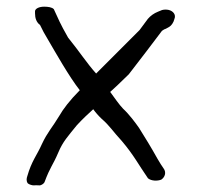

<svg xmlns="http://www.w3.org/2000/svg" viewBox="-20 -520 592 575"><path d="M465.5 -490 464.9 -489.8 453.2 -485C441.1 -480.2 430.9 -472.9 422.8 -463.5C415.9 -453.9 407.6 -442.7 398 -430C357.2 -389 312.9 -344.5 267.9 -299.8C239.4 -331.6 219.2 -363.9 183.9 -407.4C159 -451.2 155.5 -461.7 141.2 -492.5C135.8 -498.5 123.2 -500 112.4 -500C98.1 -500 86.1 -494.9 84.9 -487L84.9 -486.5V-480C84.9 -465.7 89 -453.3 100 -445C106.1 -431.8 114.6 -416 123.6 -401.5C144.4 -366 187.6 -289.3 219 -249.8C188.8 -219.4 169 -193.3 157.5 -173C136.6 -138.1 122.3 -124.5 105.5 -88.6C90.8 -55.1 74.6 -38.2 61.5 8.4C59.4 14.1 58.6 21.7 62.5 28.3C66 31.9 72.4 34 78.8 35.1C85.2 34.8 92.8 34.7 99.9 35.2C107 33.2 111.2 29.3 113.2 25.8C131.1 -22.2 137.5 -23.1 154.9 -64C168.4 -96 182.8 -111.1 210.6 -145.5C228.6 -164.8 242.3 -177.5 259.2 -192.9C266 -183.4 274.6 -173.5 284.1 -164.5C309.2 -142.8 317.3 -127.4 345 -97.5C381.1 -55 395.5 -25.7 423.2 14C433.7 22.5 452 22.3 462.9 18C473 11.5 479.5 -2.9 469.8 -15.8C464.8 -22.7 458.7 -32.4 451.6 -44.6C433.4 -77.3 415.2 -107 396.5 -136.8C385.6 -152.4 367.1 -177.4 348.5 -194.6C337.1 -206.3 322.6 -227.5 310 -244.7C319.4 -252.8 338.5 -270.8 365.7 -297.5C398 -339.3 440.6 -394.8 465 -427.6C469.9 -431.5 474 -433.2 475.8 -433.6L476.7 -433.9L487.5 -440C492.7 -443.2 499.8 -452 502.3 -463.1C507.9 -476 498.4 -487.2 485 -490.3C478.8 -491.7 471.9 -491.6 465.5 -490Z"/></svg>

Font: MewTooHand
Style: BdWide
Weight: 400
Designer: Mew Too, Robert Jablonski
Version: Version 0.77